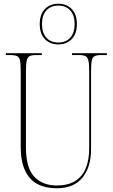

<svg xmlns="http://www.w3.org/2000/svg" viewBox="-20 -999 608 1029"><path d="M283 10Q225 10 182 -12Q139 -34 115 -83.5Q91 -133 91 -214V-618Q91 -656 87.5 -674Q84 -692 72 -698Q60 -704 35 -704H11V-714H204V-704H175Q150 -704 138.5 -698Q127 -692 123 -673.5Q119 -655 119 -616V-210Q119 -99 163.5 -52Q208 -5 284 -5Q347 -5 385.5 -30.5Q424 -56 441 -100.5Q458 -145 458 -203V-617Q458 -655 454 -673.5Q450 -692 438.5 -698Q427 -704 402 -704H366V-714H553V-704H524Q499 -704 487 -698Q475 -692 471.5 -673.5Q468 -655 468 -617V-199Q468 -104 422 -47Q376 10 283 10ZM292 -761Q248 -761 220.5 -789.5Q193 -818 193 -870Q193 -922 220.5 -950.5Q248 -979 292 -979Q337 -979 364.5 -950.5Q392 -922 392 -870Q392 -818 364.5 -789.5Q337 -761 292 -761ZM293 -771Q333 -771 356.5 -797Q380 -823 380 -870Q380 -917 356.5 -943Q333 -969 293 -969Q252 -969 228.5 -943Q205 -917 205 -870Q205 -823 228.5 -797Q252 -771 293 -771Z"/></svg>

Font: Noto Serif Display Condensed Thin
Style: Regular
Weight: 100
Width: 3
Designer: Monotype Design Team
Foundry: Monotype Imaging Inc.
Version: Version 2.009